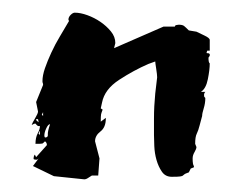

<svg xmlns="http://www.w3.org/2000/svg" viewBox="-20 -279 381 303"><path d="M37 -118 48 -145Q48 -147 47.5 -148Q47 -149 47 -151Q47 -160 51 -171.5Q55 -183 61 -196Q67 -209 74.5 -221.5Q82 -234 89 -246Q88 -247 88 -248Q88 -252 91.5 -255.5Q95 -259 98 -259Q107 -259 118 -255Q129 -251 138.5 -244.5Q148 -238 155 -229.5Q162 -221 162 -211L160 -203L238 -237H256Q256 -239 258.5 -239.5Q261 -240 262 -240Q268 -240 270.5 -238Q273 -236 278 -231L290 -229Q294 -227 302.5 -223Q311 -219 311 -216V-199H307L306 -196Q306 -195 307 -195H309Q310 -194 311 -194V-191L309 -188Q309 -180 311 -179Q311 -169 308 -154Q305 -139 297 -134H304Q302 -132 302 -129Q302 -126 303 -125.5Q304 -125 304 -124Q304 -116 301.5 -108Q299 -100 299 -96L295 -81Q293 -73 290.5 -68Q288 -63 288 -52L290 -47Q290 -44 287 -39Q284 -34 284 -29Q284 -19 286 -17V-15L281 -13L278 -7Q272 -5 270.5 -3.5Q269 -2 268 -1.5Q267 -1 264 -0.5Q261 0 251 0Q241 0 235.5 -8Q230 -16 227 -26.5Q224 -37 223.5 -48.5Q223 -60 223 -66Q223 -81 223 -91.5Q223 -102 223.5 -111.5Q224 -121 225 -131.5Q226 -142 228 -157Q228 -161 226.5 -170.5Q225 -180 225 -182L214 -178Q191 -168 168 -153Q145 -138 141 -117L139 -108L142 -106Q140 -101 139.5 -98.5Q139 -96 139 -87L147 -93V-92Q147 -78 138.5 -71.5Q130 -65 130 -56L137 -29L135 -2H125Q123 -1 119.5 1.5Q116 4 113 4L65 -1L32 -17L41 -29Q39 -27 38 -27H37Q34 -27 33 -28Q33 -33 35 -35L37 -31L54 -50Q54 -54 51 -56Q48 -53 47 -52.5Q46 -52 36 -52Q36 -62 39.5 -68.5Q43 -75 43 -80H41Q39 -80 36 -84Q34 -84 32.5 -83Q31 -82 30 -82Q31 -85 35.5 -92.5Q40 -100 40 -103ZM51 -62Q56 -62 55.5 -66.5Q55 -71 59 -83Q56 -83 53 -76.5Q50 -70 50 -65Q50 -63 51 -62ZM40 -91H37V-90Q37 -89 41 -86ZM43 -66V-72Q42 -72 42 -71Q42 -70 41.5 -69.5Q41 -69 41 -68ZM48 -96V-102L46 -98Z"/></svg>

Font: East Sea Dokdo
Style: Regular
Weight: 400
Designer: YoonDesign Inc.
Foundry: YoonDesign Inc.
Version: Version 1.00